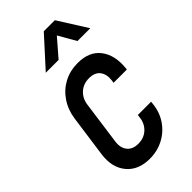

<svg xmlns="http://www.w3.org/2000/svg" viewBox="-245 -844 921 921"><g transform="rotate(-45 215.0 -384.0)"><path d="M382.5 -177 381.5 -167Q376.5 -113 349.2 -72.8Q322 -32.5 279.2 -10Q236.5 12.5 185 12.5Q107.5 12.5 66.5 -37Q25.5 -86.5 36.5 -167L66 -378.5Q73.5 -431.5 100.8 -472Q128 -512.5 170.2 -535Q212.5 -557.5 264.5 -557.5Q343 -557.5 380.8 -507.8Q418.5 -458 410.5 -378.5L409.5 -368.5H319.5L321.5 -383.5Q326 -420.5 308.5 -444Q291 -467.5 251.5 -467.5Q213.5 -467.5 187.8 -444.5Q162 -421.5 156.5 -383.5L126 -162Q121 -124.5 139.8 -101Q158.5 -77.5 197 -77.5Q235.5 -77.5 261 -101.2Q286.5 -125 290.5 -162L292.5 -177ZM123.5 -632.5 257.5 -780H332.5L425.5 -632.5H338.5L287.5 -721.5L210.5 -632.5Z"/></g></svg>

Font: Mohave Light Medium
Style: Italic
Weight: 500
Italic angle: -8°
Version: Version 2.003